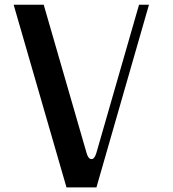

<svg xmlns="http://www.w3.org/2000/svg" viewBox="-20 -812 748 832"><path d="M268.1 0 39.1 -791.5H169.4L355.5 -147.9Q362.8 -122.6 376.5 -122.6Q389.6 -122.6 397.5 -148.9L582.5 -791.5H625.5L397.9 0Z"/></svg>

Font: Gputeks
Style: Bold
Weight: 600
Width: 8
Version: Version 0.9